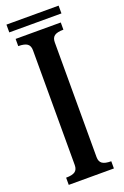

<svg xmlns="http://www.w3.org/2000/svg" viewBox="-159 -878 598 927"><g transform="rotate(-20 140.0 -415.0)"><path d="M6 -790V-830H274V-790ZM24 -37Q56 -37 70 -47Q84 -57 84 -80V-670Q84 -693 70 -703Q56 -713 24 -713V-750H256V-713Q224 -713 210 -703Q196 -693 196 -670V-80Q196 -57 210 -47Q224 -37 256 -37V0H24Z"/></g></svg>

Font: Girassol
Style: Regular
Weight: 400
Width: 3
Designer: Liam Spradlin
Version: Version 1.004